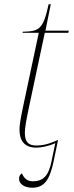

<svg xmlns="http://www.w3.org/2000/svg" viewBox="-20 -679 343 896"><path d="M130 197C187 197 212 160 230 75L251 -26C206 -6 180 0 148 0C108 0 96 -22 96 -60C96 -80 102 -118 118 -192L189 -526H299L301 -536H192L217 -659H207C181 -540 162 -533 87 -531L85 -526H161L90 -192C75 -121 71 -95 71 -75C71 -28 89 10 150 10C169 10 206 4 238 -11L220 76C206 145 178 167 134 167C109 167 94 156 82 130C72 137 69 144 69 157C69 176 90 197 130 197Z"/></svg>

Font: Noto Serif Display Thin
Style: Italic
Weight: 100
Italic angle: -12°
Designer: Monotype Design Team
Foundry: Monotype Imaging Inc.
Version: Version 2.009